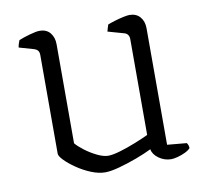

<svg xmlns="http://www.w3.org/2000/svg" viewBox="-63 -569 696 643"><g transform="rotate(-10 285.5 -247.5)"><path d="M246 5Q223 5 197.5 -5.5Q172 -16 149.5 -31.5Q127 -47 113 -61.5Q99 -76 99 -84V-420Q99 -429 95 -434.5Q91 -440 81 -443L32 -457Q33 -465 35.5 -471.5Q38 -478 39 -481Q53 -487 76 -493.5Q99 -500 110 -500Q134 -500 146.5 -484.5Q159 -469 159 -446V-109Q169 -97 187.5 -83Q206 -69 227.5 -58.5Q249 -48 265 -48Q280 -48 305.5 -55.5Q331 -63 358.5 -74Q386 -85 405 -94V-420Q405 -429 400.5 -435Q396 -441 387 -443L334 -458Q336 -466 338 -472Q340 -478 341 -481Q351 -485 366 -489.5Q381 -494 395 -497Q409 -500 416 -500Q439 -500 452 -485Q465 -470 465 -446V-50L531 -44Q534 -40 535.5 -35.5Q537 -31 537 -26Q531 -19 518.5 -13Q506 -7 492.5 -3.5Q479 0 471 0Q448 0 429 -13.5Q410 -27 407 -45Q385 -34 354 -22.5Q323 -11 293.5 -3Q264 5 246 5Z"/></g></svg>

Font: Texturina Medium 12pt Thin
Style: Regular
Weight: 250
Version: Version 1.002